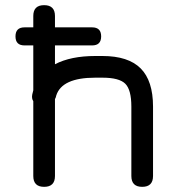

<svg xmlns="http://www.w3.org/2000/svg" viewBox="-20 -724 707 744"><path d="M193 -42Q193 0 151 0Q109 0 109 -42V-332Q102 -342 105 -358Q107 -368 109 -374V-548H75Q40 -548 40 -583Q40 -618 75 -618H109V-662Q109 -704 151 -704Q193 -704 193 -662V-618H337Q372 -618 372 -583Q372 -548 337 -548H193V-475Q254 -507 349 -507H377Q477 -507 525 -459Q573 -411 573 -311V-42Q573 0 531 0Q489 0 489 -42V-311Q489 -376 465.5 -399.5Q442 -423 377 -423H349Q220 -423 198 -354Q197 -347 193 -340Z"/></svg>

Font: Jura
Style: Bold
Weight: 700
Designer: Daniel Johnson, Alexei Vanyashin
Foundry: Daniel Johnson
Version: Version 5.103